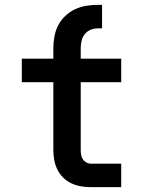

<svg xmlns="http://www.w3.org/2000/svg" viewBox="-20 -772 590 792"><path d="M480 0H355Q334 0 313.5 -3.5Q293 -7 274 -16Q255 -25 240 -40Q225 -55 216 -74Q207 -93 203.5 -113.5Q200 -134 200 -155V-433H70V-530H200V-573Q200 -597 204.5 -621.5Q209 -646 220 -667.5Q231 -689 249 -706Q267 -723 289 -733.5Q311 -744 335 -748Q359 -752 383 -752H401V-655H383Q368 -655 353.5 -649Q339 -643 329.5 -631Q320 -619 316.5 -603.5Q313 -588 313 -573V-530H480V-433H313V-155Q313 -145 314.5 -134.5Q316 -124 321.5 -115.5Q327 -107 336 -102Q345 -97 355 -97H480Z"/></svg>

Font: Lode
Style: Bold
Weight: 700
Monospace: yes
Designer: Belleve Invis
Foundry: Belleve Invis
Version: Version 29.2.0; ttfautohint (v1.8.3)